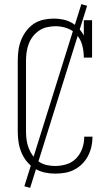

<svg xmlns="http://www.w3.org/2000/svg" viewBox="-20 -833 540 930"><path d="M247 8Q221 8 196 2.5Q171 -3 149 -16.5Q127 -30 110.5 -50Q94 -70 84 -94Q74 -118 70 -143.5Q66 -169 66 -195V-540Q66 -565 69.5 -590.5Q73 -616 82.5 -639.5Q92 -663 107.5 -683.5Q123 -704 144 -718Q165 -732 190.5 -737.5Q216 -743 241 -743Q263 -743 285 -738.5Q307 -734 326 -723.5Q345 -713 360.5 -696.5Q376 -680 386 -661V-735H426V-554H386Q386 -583 379 -611.5Q372 -640 353.5 -662.5Q335 -685 307 -695.5Q279 -706 250 -706Q229 -706 208.5 -701.5Q188 -697 170.5 -685.5Q153 -674 140 -657.5Q127 -641 119.5 -621.5Q112 -602 109 -581.5Q106 -561 106 -540V-195Q106 -174 109 -153.5Q112 -133 119.5 -114Q127 -95 139.5 -78Q152 -61 169 -49.5Q186 -38 206.5 -33.5Q227 -29 247 -29Q275 -29 302.5 -37.5Q330 -46 349.5 -66.5Q369 -87 378.5 -114Q388 -141 388 -169Q388 -170 388 -170.5Q388 -171 388 -171H428Q428 -170 428 -169.5Q428 -169 428 -169Q428 -145 422.5 -121.5Q417 -98 406 -77Q395 -56 378 -39Q361 -22 339.5 -11Q318 0 294.5 4Q271 8 247 8ZM126 77 98 69 374 -813 402 -805Z"/></svg>

Font: Iosevka Slab Extralight
Style: Regular
Weight: 200
Monospace: yes
Designer: Belleve Invis
Foundry: Belleve Invis
Version: Version 11.1.1; ttfautohint (v1.8.3)